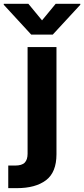

<svg xmlns="http://www.w3.org/2000/svg" viewBox="-84 -792 441 1005"><path d="M60.4 -545.5H211.6V15.3Q211.6 110.1 156.6 151.5Q101.6 192.8 5 192.8H-40.8V74.6H-5.7Q30.9 74.6 45.6 59.1Q60.4 43.7 60.4 12.8ZM64.6 -772 136 -685.4 207.4 -772H336.3V-767L192.1 -610.8H79.5L-64.3 -767V-772Z"/></svg>

Font: Inter Zeller
Style: Bold
Weight: 700
Designer: Rasmus Andersson; Joe Bland
Foundry: zeller
Version: Version 3.015;git-dec3a8cb1